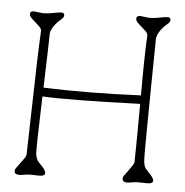

<svg xmlns="http://www.w3.org/2000/svg" viewBox="-58 -930 950 988"><g transform="rotate(5 417.0 -436.5)"><path d="M52.7 -17.1Q52.7 -25.9 58.6 -33.2Q64.5 -40.5 74.2 -54.2Q84 -67.9 95 -82.8Q106 -97.7 106.4 -107.4L118.7 -592.3Q121.1 -673.8 125 -747.1Q125 -758.3 112.3 -770L72.3 -806.2Q60.5 -817.9 60.5 -828.6Q60.5 -843.8 79.6 -843.8L126.5 -838.4Q152.3 -838.4 175.3 -843.3Q208 -850.1 222.4 -850.1Q236.8 -850.1 236.8 -836.4Q236.8 -825.7 222.9 -814.5Q209 -803.2 199.2 -791.7Q189.5 -780.3 183.1 -769.5Q170.9 -749 170.9 -735.8Q170.9 -699.2 163.1 -457Q386.2 -448.2 666 -460.9Q666 -666 671.9 -770.5Q671.9 -782.2 659.2 -793.9L619.1 -830.1Q607.4 -841.8 607.4 -852.5Q607.4 -867.7 626.5 -867.7L673.3 -862.3Q699.2 -862.3 722.2 -867.2Q754.9 -874 769.3 -874Q783.7 -874 783.7 -860.4Q783.7 -849.6 769.8 -838.4Q755.9 -827.1 746.1 -815.4Q736.3 -803.7 730 -793Q717.8 -772.9 717.5 -756.6Q717.3 -740.2 716.8 -701.4Q716.3 -662.6 715.6 -611.8Q714.8 -561 714.1 -502.9Q713.4 -444.8 712.9 -387.7Q709.5 -142.6 712.6 -122.3Q715.8 -102.1 719 -95.7Q722.2 -89.4 727.1 -84L755.9 -52.2Q767.1 -37.6 767.1 -29.8Q767.1 -13.2 737.8 -13.2L689 -14.2Q674.3 -14.2 657.2 -10.7Q609.4 -1 609.4 -26.4Q609.4 -35.2 615.2 -42.5Q621.1 -49.8 630.9 -63.5L651.4 -92.8Q662.6 -107.9 663.1 -117.7Q664.6 -164.1 666 -417Q285.6 -403.8 161.6 -411.6Q151.9 -126 156 -107.9Q160.2 -89.8 165.8 -81.3Q171.4 -72.8 179.7 -64.7Q188 -56.6 196.3 -46.9Q230.5 -3.9 181.2 -3.9L132.3 -4.9Q117.7 -4.9 100.6 -1.5Q52.7 8.3 52.7 -17.1Z"/></g></svg>

Font: Snowburst One
Style: Regular
Weight: 400
Designer: Annet Stirling
Foundry: Annet Stirling
Version: Version 1.001